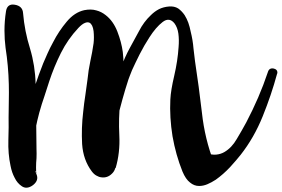

<svg xmlns="http://www.w3.org/2000/svg" viewBox="-71 -790 1272 867"><path d="M33.2 -730.5Q40 -649.4 64.5 -571.3Q87.9 -493.2 89.8 -411.1Q89.8 -383.8 89.8 -355.5Q90.8 -327.1 91.8 -299.8Q92.8 -253.9 92.8 -208Q92.8 -163.1 93.8 -117.2Q94.7 -96.7 93.8 -75.2Q91.8 -54.7 91.8 -34.2Q91.8 -2.9 93.8 -8.8Q95.7 -15.6 71.3 -31.2Q54.7 -23.4 38.1 -16.6Q20.5 -8.8 3.9 -1Q26.4 -70.3 31.2 -145.5Q36.1 -220.7 54.7 -292Q68.4 -345.7 85.9 -399.4Q103.5 -452.1 124 -503.9Q132.8 -523.4 143.6 -548.8Q154.3 -573.2 168.9 -599.6Q194.3 -649.4 230.5 -692.4Q265.6 -734.4 309.6 -744.1Q339.8 -750 363.3 -743.2Q386.7 -737.3 406.2 -721.7Q440.4 -695.3 459 -647.5Q477.5 -599.6 483.4 -555.7Q490.2 -499 483.4 -441.4Q477.5 -384.8 471.7 -328.1Q463.9 -256.8 467.8 -178.7Q471.7 -100.6 451.2 -31.2Q423.8 -42 396.5 -52.7Q370.1 -62.5 342.8 -73.2Q385.7 -147.5 405.3 -231.4Q425.8 -315.4 448.2 -398.4Q460.9 -443.4 476.6 -487.3Q492.2 -531.2 514.6 -572.3Q534.2 -607.4 556.6 -649.4Q578.1 -691.4 610.4 -721.7Q627 -738.3 647.5 -749Q668 -758.8 692.4 -760.7Q715.8 -762.7 733.4 -752Q750 -740.2 762.7 -721.7Q772.5 -706.1 779.3 -687.5Q786.1 -668 790 -647.5Q799.8 -608.4 802.7 -571.3Q806.6 -534.2 809.6 -513.7Q827.1 -399.4 840.8 -281.2Q853.5 -163.1 895.5 -54.7Q885.7 -66.4 877 -77.1Q868.2 -88.9 859.4 -99.6Q883.8 -89.8 905.3 -91.8Q925.8 -93.8 942.4 -103.5Q975.6 -123 998 -162.1Q1021.5 -201.2 1041 -237.3Q1070.3 -293 1094.7 -349.6Q1119.1 -406.2 1138.7 -464.8Q1144.5 -484.4 1165 -480.5Q1181.6 -476.6 1181.6 -462.9Q1181.6 -459 1179.7 -455.1Q1154.3 -361.3 1115.2 -264.6Q1076.2 -168 1015.6 -90.8Q998 -68.4 967.8 -35.2Q937.5 -2.9 903.3 21.5Q883.8 34.2 865.2 42Q846.7 49.8 828.1 49.8Q805.7 49.8 787.1 34.2Q767.6 19.5 752.9 -15.6Q722.7 -90.8 708 -174.8Q694.3 -259.8 698.2 -340.8Q700.2 -381.8 715.8 -448.2Q731.4 -515.6 735.4 -577.1Q738.3 -610.4 734.4 -638.7Q730.5 -666 716.8 -684.6Q693.4 -713.9 663.1 -690.4Q632.8 -667 603.5 -621.1Q580.1 -585 559.6 -544.9Q539.1 -503.9 525.4 -473.6Q518.6 -457 514.6 -446.3Q509.8 -434.6 508.8 -430.7Q480.5 -343.8 458 -248Q436.5 -152.3 450.2 -60.5Q456.1 -26.4 434.6 -5.9Q414.1 14.6 386.7 10.7Q376 9.8 364.3 2.9Q353.5 -2.9 343.8 -15.6Q304.7 -67.4 299.8 -139.6Q295.9 -211.9 304.7 -285.2Q308.6 -324.2 314.5 -361.3Q320.3 -399.4 324.2 -431.6Q328.1 -472.7 336.9 -513.7Q345.7 -553.7 351.6 -594.7Q354.5 -620.1 351.6 -649.4Q347.7 -679.7 333 -687.5Q324.2 -691.4 312.5 -686.5Q299.8 -681.6 283.2 -664.1Q235.4 -613.3 204.1 -550.8Q172.9 -488.3 151.4 -422.9Q141.6 -392.6 129.9 -356.4Q117.2 -320.3 106.4 -281.2Q86.9 -209 78.1 -134.8Q70.3 -60.5 93.8 -2.9Q105.5 24.4 78.1 45.9Q62.5 57.6 47.9 57.6Q37.1 57.6 27.3 50.8Q6.8 37.1 -4.9 12.7Q-17.6 -10.7 -23.4 -41Q-35.2 -95.7 -33.2 -158.2Q-31.2 -220.7 -32.2 -258.8Q-32.2 -295.9 -31.2 -334Q-30.3 -372.1 -31.2 -409.2Q-33.2 -493.2 -45.9 -574.2Q-50.8 -612.3 -50.8 -651.4Q-50.8 -695.3 -43.9 -739.3Q-39.1 -769.5 -12.7 -769.5Q-8.8 -769.5 -3.9 -768.6Q31.2 -762.7 33.2 -730.5Z"/></svg>

Font: Digory Doodles
Style: Regular
Weight: 400
Designer: Holds Worth Design
Version: Version 1.0